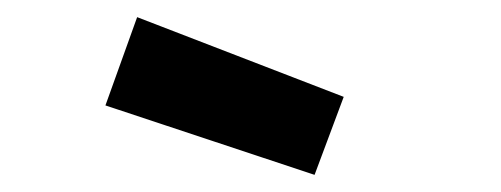

<svg xmlns="http://www.w3.org/2000/svg" viewBox="-20 -784 585 224"><path d="M381 -671 347 -580 103 -661 140 -764Z"/></svg>

Font: Panefresco 750wt
Style: Regular
Weight: 750
Foundry: Campivisivi & Chank Co
Version: Version 1.000